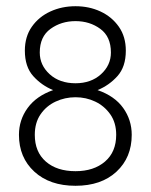

<svg xmlns="http://www.w3.org/2000/svg" viewBox="-20 -587 486 618"><path d="M151 -297Q114 -312 87 -342Q60 -372 60 -424Q60 -469 82.5 -501Q105 -533 142 -550Q179 -567 223 -567Q267 -567 303.5 -550Q340 -533 362.5 -501Q385 -469 385 -424Q385 -372 358 -342Q331 -312 294 -297Q349 -278 376.5 -239.5Q404 -201 404 -153Q404 -80 355 -34.5Q306 11 223 11Q140 11 90.5 -34.5Q41 -80 41 -153Q41 -201 69 -239.5Q97 -278 151 -297ZM108 -418Q108 -377 140 -348Q172 -319 223 -319Q273 -319 305 -348Q337 -377 337 -418Q337 -469 303 -494Q269 -519 223 -519Q177 -519 142.5 -494Q108 -469 108 -418ZM92 -153Q92 -98 127.5 -67Q163 -36 223 -36Q282 -36 318 -67Q354 -98 354 -153Q354 -192 335 -219Q316 -246 286.5 -260Q257 -274 223 -274Q189 -274 159 -260Q129 -246 110.5 -219Q92 -192 92 -153Z"/></svg>

Font: Zain Light
Style: Regular
Weight: 300
Designer: Zain,Boutros
Foundry: Mobile Telecommunications Company (Zain), 2024
Version: Version 1.51; ttfautohint (v1.8.4)